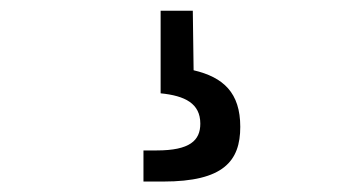

<svg xmlns="http://www.w3.org/2000/svg" viewBox="-20 -44 660 358"><path d="M247.5 294.5H284.5C396.5 294.5 428 256.5 428 192.5C428 129 396.5 100 341 87L339.5 -24H279.5V130C325 134.5 353.5 149 353.5 186.5C353.5 218 334 236.5 272 236.5H247.5Z"/></svg>

Font: Monaspace Neon
Style: Regular
Weight: 400
Designer: Riley Cran & the Lettermatic Team
Foundry: Lettermatic
Version: Version 1.200 (Monaspace Neon)